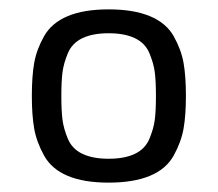

<svg xmlns="http://www.w3.org/2000/svg" viewBox="-20 -730 465 410"><path d="M212 -391Q178 -391 156 -401.5Q134 -412 125 -433.5Q116 -455 113.5 -474Q111 -493 111 -525Q111 -557 113.5 -576Q116 -595 125 -616.5Q134 -638 156 -648.5Q178 -659 212 -659Q246 -659 268 -648.5Q290 -638 299 -616.5Q308 -595 310.5 -576Q313 -557 313 -525Q313 -493 310.5 -474Q308 -455 299 -433.5Q290 -412 268 -401.5Q246 -391 212 -391ZM212 -340Q265 -340 300 -354.5Q335 -369 351 -398Q367 -427 372 -455.5Q377 -484 377 -525Q377 -567 372 -595.5Q367 -624 351 -652.5Q335 -681 300 -695.5Q265 -710 212 -710Q159 -710 124.5 -695.5Q90 -681 74 -652.5Q58 -624 53 -595.5Q48 -567 48 -525Q48 -484 53 -455.5Q58 -427 74 -398Q90 -369 124.5 -354.5Q159 -340 212 -340Z"/></svg>

Font: Glegoo
Style: Regular
Weight: 400
Version: Version 2.0.1; ttfautohint (v0.9) -r 48 -G 60